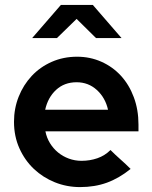

<svg xmlns="http://www.w3.org/2000/svg" viewBox="-20 -752 620 782"><path d="M37 0ZM512 -64Q465 -26 415.5 -8Q366 10 306 10Q252 10 203.5 -9.5Q155 -29 118 -64Q81 -99 59 -148Q37 -197 37 -256Q37 -310 56 -358Q75 -406 109 -442.5Q143 -479 190.5 -500Q238 -521 294 -521Q347 -521 393 -500.5Q439 -480 472.5 -443.5Q506 -407 525 -356Q544 -305 544 -245V-217H165Q170 -191 183.5 -169Q197 -147 216.5 -131Q236 -115 260.5 -106Q285 -97 312 -97Q346 -97 376.5 -107.5Q407 -118 430 -141Q450 -121 471 -102.5Q492 -84 512 -64ZM292 -417Q242 -417 208.5 -386Q175 -355 164 -305H420Q409 -354 374.5 -385.5Q340 -417 292 -417ZM371 -597 292 -675 212 -597H111L228 -732H358L475 -597Z"/></svg>

Font: Rosa Sans SemiBold
Style: Regular
Weight: 600
Designer: Pentagram / MCKL
Foundry: Pentagram / MCKL
Version: Version 1.005;September 16, 2019;FontCreator 11.5.0.2425 64-